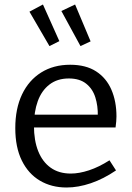

<svg xmlns="http://www.w3.org/2000/svg" viewBox="-20 -825 588 854"><path d="M276 9Q209 9 157.5 -21.5Q106 -52 77 -111Q48 -170 48 -255Q48 -342 78 -405Q108 -468 163 -502.5Q218 -537 292 -537Q362 -537 407.5 -507.5Q453 -478 475.5 -426Q498 -374 498 -307Q498 -296 497 -285Q496 -274 494 -258H109V-315H424L415 -309Q416 -354 404 -392Q392 -430 363 -453Q334 -476 286 -476Q235 -476 200 -449Q165 -422 148 -375Q131 -328 131 -266Q131 -200 150 -152.5Q169 -105 205.5 -79Q242 -53 295 -53Q332 -53 376 -67.5Q420 -82 467 -112L496 -67Q440 -29 384 -10Q328 9 276 9ZM200 -620 111 -773 171 -805 244 -642ZM338 -620 253 -776 314 -805 383 -641Z"/></svg>

Font: Bitter Thin
Style: Regular
Weight: 400
Version: Version 3.021